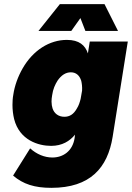

<svg xmlns="http://www.w3.org/2000/svg" viewBox="-20 -720 635 924"><path d="M367 -633 391 -571H548L483 -700H268L165 -571H323ZM412 -520 403 -463C390 -502 361 -528 302 -528C218 -528 139 -478 89 -391C66 -351 50 -306 44 -264C41 -248 40 -231 40 -215C40 -191 43 -168 48 -147C74 -45 165 -18 226 -18C279 -18 316 -41 341 -72L339 -55C329 8 283 38 232 38C194 38 156 22 125 -6L43 125C91 166 146 184 227 184C415 184 498 87 522 -61L595 -520ZM350 -198C334 -169 314 -158 290 -158C261 -158 241 -174 233 -198C230 -207 228 -219 228 -231C228 -241 229 -251 231 -262C235 -291 245 -313 257 -332C275 -358 296 -372 321 -372C346 -372 363 -357 371 -331C374 -318 376 -302 375 -284L368 -244C364 -228 359 -212 350 -198Z"/></svg>

Font: Arthouse Owned Black
Style: Italic
Weight: 900
Italic angle: -10°
Designer: Jeremy Tribby
Foundry: Tribby Type
Version: Version 1.000;PS 001.000;hotconv 1.0.88;makeotf.lib2.5.64775